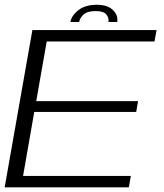

<svg xmlns="http://www.w3.org/2000/svg" viewBox="-23 -804 702 824"><path d="M-3 0 116 -675H649L640 -626H177.5L132.5 -370H569.5L561.5 -323.5H124L76 -49H538.5L530 0ZM393 -783.5Q438.5 -783.5 461.8 -760.8Q485 -738 480 -709.5H442.5Q445.5 -726.5 433.5 -741.5Q421.5 -756.5 388 -756.5Q351.5 -756.5 335.5 -741.5Q319.5 -726.5 316.5 -709.5H279Q284.5 -738 314 -760.8Q343.5 -783.5 393 -783.5Z"/></svg>

Font: Anybody ExtraExpanded Light
Style: Italic
Weight: 300
Width: 8
Italic angle: -10°
Designer: Tyler Finck
Foundry: Etcetera Type Company
Version: Version 1.010; ttfautohint (v1.8.3) -l 8 -r 50 -G 200 -x 14 